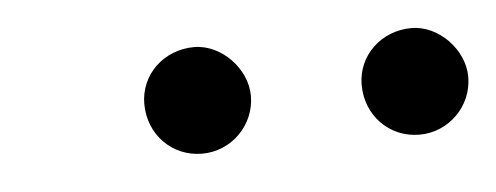

<svg xmlns="http://www.w3.org/2000/svg" viewBox="-25 -645 455 176"><g transform="rotate(-5 202.5 -557.0)"><path d="M205 -557C205 -582 182 -606 157 -606C129 -606 107 -585 107 -558C107 -530 128 -508 156 -508C183 -508 205 -530 205 -557ZM405 -557C405 -582 382 -606 357 -606C329 -606 307 -585 307 -558C307 -530 328 -508 356 -508C383 -508 405 -530 405 -557Z"/></g></svg>

Font: XITS
Style: Italic
Weight: 400
Italic angle: -16.33°
Designer: MicroPress Inc., with final additions and corrections provided by Coen Hoffman, Elsevier (retired)
Version: Version 1.302